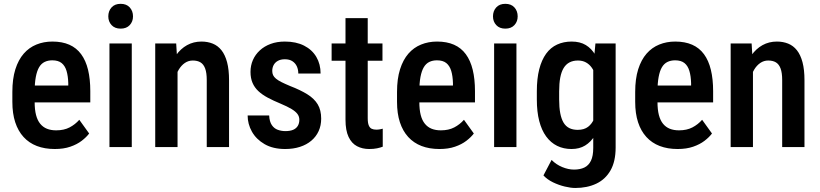

<svg xmlns="http://www.w3.org/2000/svg" viewBox="-20 -750 4179 979"><path d="M259.3 9.8Q208 9.8 168 -5.6Q127.9 -21 100.1 -51.5Q72.3 -82 57.6 -126.7Q43 -171.4 43 -230.5V-281.2Q43 -348.1 58.3 -396.7Q73.7 -445.3 101.1 -476.6Q128.4 -507.8 165.8 -522.9Q203.1 -538.1 247.1 -538.1Q296.9 -538.1 333.5 -522Q370.1 -505.9 393.8 -473.6Q417.5 -441.4 429 -394Q440.4 -346.7 440.4 -285.2V-228H97.7V-314H328.1V-326.2Q327.1 -362.3 319.3 -388.4Q311.5 -414.6 294.2 -428.5Q276.9 -442.4 246.6 -442.4Q224.6 -442.4 207.5 -434.1Q190.4 -425.8 179.4 -407.2Q168.5 -388.7 162.6 -357.7Q156.7 -326.7 156.7 -281.2V-230.5Q156.7 -190.9 163.8 -163.6Q170.9 -136.2 185.1 -118.9Q199.2 -101.6 219.5 -93.5Q239.7 -85.4 266.6 -85.4Q306.2 -85.4 334.7 -100.3Q363.3 -115.2 384.3 -139.2L434.6 -69.3Q420.4 -50.3 396.5 -32Q372.6 -13.7 338.6 -2Q304.7 9.8 259.3 9.8Z M651.9 -528.3V0H538.1V-528.3ZM532.2 -666.5Q532.2 -693.8 548.8 -712.2Q565.4 -730.5 595.2 -730.5Q625 -730.5 641.6 -712.2Q658.2 -693.8 658.2 -666.5Q658.2 -640.1 641.6 -622.1Q625 -604 595.2 -604Q565.4 -604 548.8 -622.1Q532.2 -640.1 532.2 -666.5Z M885.3 -415.5V0H771.5V-528.3H878.4ZM864.7 -283.2H828.6Q828.1 -340.3 840.8 -387.2Q853.5 -434.1 877.2 -467.8Q900.9 -501.5 933.8 -519.8Q966.8 -538.1 1007.3 -538.1Q1038.6 -538.1 1064.7 -527.6Q1090.8 -517.1 1109.4 -493.7Q1127.9 -470.2 1137.9 -432.6Q1147.9 -395 1147.9 -340.8V0H1034.2V-341.8Q1034.2 -378.9 1026.1 -400.6Q1018.1 -422.4 1002.4 -431.9Q986.8 -441.4 962.9 -441.4Q940.9 -441.4 922.6 -429Q904.3 -416.5 891.4 -394.8Q878.4 -373 871.6 -344.5Q864.7 -315.9 864.7 -283.2Z M1506.3 -139.2Q1506.3 -155.8 1496.8 -168.7Q1487.3 -181.6 1466.3 -194.3Q1445.3 -207 1410.2 -221.7Q1373.5 -236.8 1345.2 -252Q1316.9 -267.1 1297.4 -285.4Q1277.8 -303.7 1267.6 -327.6Q1257.3 -351.6 1257.3 -383.3Q1257.3 -416 1269.5 -443.8Q1281.7 -471.7 1304.7 -492.9Q1327.6 -514.2 1359.9 -526.1Q1392.1 -538.1 1432.6 -538.1Q1489.7 -538.1 1530.5 -517.3Q1571.3 -496.6 1593 -459.7Q1614.7 -422.9 1614.7 -375H1501Q1501 -395 1493.7 -411.4Q1486.3 -427.7 1471.2 -437.7Q1456.1 -447.8 1432.6 -447.8Q1411.1 -447.8 1396.7 -439.7Q1382.3 -431.6 1375.2 -418.2Q1368.2 -404.8 1368.2 -388.2Q1368.2 -376 1372.6 -366.7Q1377 -357.4 1387.2 -348.9Q1397.5 -340.3 1414.8 -331.5Q1432.1 -322.8 1459 -311.5Q1512.2 -291 1547.4 -269Q1582.5 -247.1 1600.1 -217.8Q1617.7 -188.5 1617.7 -145Q1617.7 -109.9 1604.7 -81.5Q1591.8 -53.2 1567.6 -32.7Q1543.5 -12.2 1509.5 -1.2Q1475.6 9.8 1434.1 9.8Q1372.1 9.8 1329.3 -14.9Q1286.6 -39.6 1264.6 -78.6Q1242.7 -117.7 1242.7 -161.1H1352.5Q1354 -129.9 1366 -112.3Q1377.9 -94.7 1396.5 -88.1Q1415 -81.5 1435.1 -81.5Q1459 -81.5 1474.6 -88.1Q1490.2 -94.7 1498.3 -107.9Q1506.3 -121.1 1506.3 -139.2Z M1930.2 -528.3V-440.4H1670.9V-528.3ZM1741.7 -657.7H1855V-147.5Q1855 -123 1860.4 -110.4Q1865.7 -97.7 1875.5 -93.3Q1885.3 -88.9 1898.4 -88.9Q1908.2 -88.9 1917.7 -90.6Q1927.2 -92.3 1931.6 -93.8V-2Q1918.9 2.9 1902.3 6.3Q1885.7 9.8 1862.3 9.8Q1827.6 9.8 1800.3 -4.6Q1772.9 -19 1757.3 -52Q1741.7 -85 1741.7 -139.6Z M2220.7 9.8Q2169.4 9.8 2129.4 -5.6Q2089.4 -21 2061.5 -51.5Q2033.7 -82 2019 -126.7Q2004.4 -171.4 2004.4 -230.5V-281.2Q2004.4 -348.1 2019.8 -396.7Q2035.2 -445.3 2062.5 -476.6Q2089.8 -507.8 2127.2 -522.9Q2164.6 -538.1 2208.5 -538.1Q2258.3 -538.1 2294.9 -522Q2331.5 -505.9 2355.2 -473.6Q2378.9 -441.4 2390.4 -394Q2401.9 -346.7 2401.9 -285.2V-228H2059.1V-314H2289.6V-326.2Q2288.6 -362.3 2280.8 -388.4Q2272.9 -414.6 2255.6 -428.5Q2238.3 -442.4 2208 -442.4Q2186 -442.4 2168.9 -434.1Q2151.9 -425.8 2140.9 -407.2Q2129.9 -388.7 2124 -357.7Q2118.2 -326.7 2118.2 -281.2V-230.5Q2118.2 -190.9 2125.2 -163.6Q2132.3 -136.2 2146.5 -118.9Q2160.6 -101.6 2180.9 -93.5Q2201.2 -85.4 2228 -85.4Q2267.6 -85.4 2296.1 -100.3Q2324.7 -115.2 2345.7 -139.2L2396 -69.3Q2381.8 -50.3 2357.9 -32Q2334 -13.7 2300 -2Q2266.1 9.8 2220.7 9.8Z M2613.3 -528.3V0H2499.5V-528.3ZM2493.7 -666.5Q2493.7 -693.8 2510.3 -712.2Q2526.9 -730.5 2556.6 -730.5Q2586.4 -730.5 2603 -712.2Q2619.6 -693.8 2619.6 -666.5Q2619.6 -640.1 2603 -622.1Q2586.4 -604 2556.6 -604Q2526.9 -604 2510.3 -622.1Q2493.7 -640.1 2493.7 -666.5Z M3016.1 -528.3H3119.1V2Q3119.1 73.2 3093 118.9Q3066.9 164.6 3020.5 186.5Q2974.1 208.5 2913.1 208.5Q2890.6 208.5 2859.9 201.2Q2829.1 193.8 2799.8 179.7Q2770.5 165.5 2751 144.5L2792.5 65.4Q2815.4 88.9 2846.7 101.8Q2877.9 114.7 2906.7 114.7Q2938 114.7 2959.7 104.2Q2981.4 93.8 2993.2 69.6Q3004.9 45.4 3004.9 4.4V-408.7ZM2717.3 -242.7V-284.2Q2717.3 -349.1 2729.5 -396.7Q2741.7 -444.3 2764.6 -476.1Q2787.6 -507.8 2820.8 -522.9Q2854 -538.1 2895 -538.1Q2937.5 -538.1 2967 -520.3Q2996.6 -502.4 3015.4 -469.7Q3034.2 -437 3044.9 -391.8Q3055.7 -346.7 3060.5 -291V-233.4Q3055.7 -179.7 3043.9 -135Q3032.2 -90.3 3012.5 -58.1Q2992.7 -25.9 2963.6 -8.1Q2934.6 9.8 2894 9.8Q2853.5 9.8 2820.8 -6.3Q2788.1 -22.5 2764.9 -54.2Q2741.7 -85.9 2729.5 -133.1Q2717.3 -180.2 2717.3 -242.7ZM2831.1 -284.2V-242.7Q2831.1 -202.1 2836.7 -172.9Q2842.3 -143.6 2853.5 -124.8Q2864.7 -106 2882.8 -96.9Q2900.9 -87.9 2925.8 -87.9Q2958.5 -87.9 2978.8 -103.5Q2999 -119.1 3010 -145.8Q3021 -172.4 3025.4 -205.1V-318.8Q3022.9 -344.7 3015.9 -366.9Q3008.8 -389.2 2996.8 -405.8Q2984.9 -422.4 2967.5 -431.9Q2950.2 -441.4 2926.8 -441.4Q2902.3 -441.4 2884 -431.9Q2865.7 -422.4 2854 -403.1Q2842.3 -383.8 2836.7 -354.2Q2831.1 -324.7 2831.1 -284.2Z M3435.1 9.8Q3383.8 9.8 3343.8 -5.6Q3303.7 -21 3275.9 -51.5Q3248 -82 3233.4 -126.7Q3218.8 -171.4 3218.8 -230.5V-281.2Q3218.8 -348.1 3234.1 -396.7Q3249.5 -445.3 3276.9 -476.6Q3304.2 -507.8 3341.6 -522.9Q3378.9 -538.1 3422.9 -538.1Q3472.7 -538.1 3509.3 -522Q3545.9 -505.9 3569.6 -473.6Q3593.3 -441.4 3604.7 -394Q3616.2 -346.7 3616.2 -285.2V-228H3273.4V-314H3503.9V-326.2Q3502.9 -362.3 3495.1 -388.4Q3487.3 -414.6 3470 -428.5Q3452.6 -442.4 3422.4 -442.4Q3400.4 -442.4 3383.3 -434.1Q3366.2 -425.8 3355.2 -407.2Q3344.2 -388.7 3338.4 -357.7Q3332.5 -326.7 3332.5 -281.2V-230.5Q3332.5 -190.9 3339.6 -163.6Q3346.7 -136.2 3360.8 -118.9Q3375 -101.6 3395.3 -93.5Q3415.5 -85.4 3442.4 -85.4Q3481.9 -85.4 3510.5 -100.3Q3539.1 -115.2 3560.1 -139.2L3610.4 -69.3Q3596.2 -50.3 3572.3 -32Q3548.3 -13.7 3514.4 -2Q3480.5 9.8 3435.1 9.8Z M3819.3 -415.5V0H3705.6V-528.3H3812.5ZM3798.8 -283.2H3762.7Q3762.2 -340.3 3774.9 -387.2Q3787.6 -434.1 3811.3 -467.8Q3835 -501.5 3867.9 -519.8Q3900.9 -538.1 3941.4 -538.1Q3972.7 -538.1 3998.8 -527.6Q4024.9 -517.1 4043.5 -493.7Q4062 -470.2 4072 -432.6Q4082 -395 4082 -340.8V0H3968.3V-341.8Q3968.3 -378.9 3960.2 -400.6Q3952.1 -422.4 3936.5 -431.9Q3920.9 -441.4 3897 -441.4Q3875 -441.4 3856.7 -429Q3838.4 -416.5 3825.4 -394.8Q3812.5 -373 3805.7 -344.5Q3798.8 -315.9 3798.8 -283.2Z"/></svg>

Font: Roboto Condensed Medium
Style: Regular
Weight: 500
Designer: Christian Robertson
Foundry: Google
Version: Version 3.0